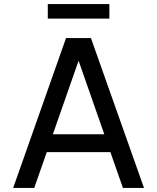

<svg xmlns="http://www.w3.org/2000/svg" viewBox="-20 -928 776 948"><path d="M149 0H45L306 -740H429L691 0H587L525 -177H211ZM368 -628 241 -265H495ZM520 -836H216V-908H520Z"/></svg>

Font: Be Vietnam Pro Variable Thin
Style: Regular
Weight: 100
Designer: Lam Bao, Tony Le, Vietanh Nguyen
Foundry: Yellow Type Foundry
Version: Version 1.002